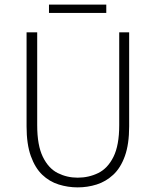

<svg xmlns="http://www.w3.org/2000/svg" viewBox="-20 -799 674 831"><path d="M316 12Q274 12 234 -0.5Q194 -13 163 -42.5Q132 -72 113.5 -123.5Q95 -175 95 -252V-659H141V-257Q141 -170 165.5 -120Q190 -70 230 -50Q270 -30 316 -30Q364 -30 405 -50Q446 -70 471 -120Q496 -170 496 -257V-659H539V-252Q539 -175 520.5 -123.5Q502 -72 470 -42.5Q438 -13 398.5 -0.5Q359 12 316 12ZM192 -743V-779H440V-743Z"/></svg>

Font: Source Sans 3 ExtraLight Light
Style: Regular
Weight: 300
Version: Version 3.052;hotconv 1.1.0;makeotfexe 2.6.0